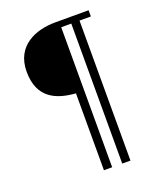

<svg xmlns="http://www.w3.org/2000/svg" viewBox="-146 -794 829 986"><g transform="rotate(-20 268.5 -301.5)"><path d="M295 98V-667H350V98H395V-667H457V-701H274C170 -701 50 -656 50 -513C50 -366 148 -330 250 -322V98Z"/></g></svg>

Font: Berkshire Swash
Style: Regular
Weight: 700
Designer: Astigmatic (AOETI)
Foundry: Astigmatic (AOETI)
Version: Version 1.000